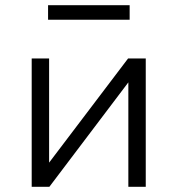

<svg xmlns="http://www.w3.org/2000/svg" viewBox="-20 -719 683 739"><path d="M102 0V-494H169V-93L473 -494H541V0H474V-402L170 0ZM165 -643V-699H479V-643Z"/></svg>

Font: Nunito Sans 7pt Light
Style: Regular
Weight: 300
Designer: Vernon Adams
Foundry: Vernon Adams
Version: Version 3.101;gftools[0.9.27]